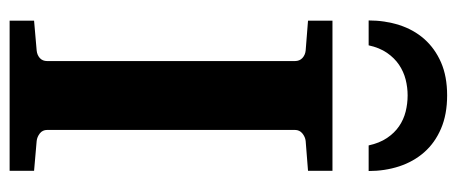

<svg xmlns="http://www.w3.org/2000/svg" viewBox="-295 -654 949 399"><g transform="rotate(90 179.5 -454.5)"><path d="M22.9 0V-50.8L85 -56.2Q94.2 -57.1 100.6 -62.7Q106.9 -68.4 106.9 -78.1V-592.8Q106.9 -602.5 100.6 -608.4Q94.2 -614.3 85 -615.2L22.9 -620.1V-670.9H335V-620.1L272.9 -615.2Q264.6 -614.3 257.3 -608.4Q250 -602.5 250 -592.8V-78.1Q250 -68.4 257.3 -62.7Q264.6 -57.1 272.9 -56.2L335 -50.8V0ZM282.2 -746.1Q277.3 -768.6 266.8 -784.2Q256.3 -799.8 242.4 -809.3Q228.5 -818.8 211.9 -823Q195.3 -827.1 178.2 -827.1Q161.6 -827.1 145.3 -823Q128.9 -818.8 114.7 -809.3Q100.6 -799.8 89.8 -784.2Q79.1 -768.6 74.2 -746.1H22.5Q22.5 -779.8 32 -809.6Q41.5 -839.4 61 -861.6Q80.6 -883.8 109.6 -896.5Q138.7 -909.2 178.2 -909.2Q217.8 -909.2 247.3 -896.5Q276.9 -883.8 296.4 -861.6Q315.9 -839.4 325.7 -809.6Q335.4 -779.8 335.4 -746.1Z"/></g></svg>

Font: Charis SIL Viet
Style: Bold
Weight: 700
Foundry: SIL International
Version: Version 5.000